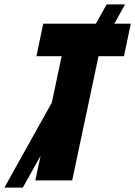

<svg xmlns="http://www.w3.org/2000/svg" viewBox="-88 -822 616 875"><path d="M508 -714 477 -566H361L241 0H73L97 -112L16 33H-68L148 -354L193 -566H78L109 -714H349L398 -802H482L433 -714Z"/></svg>

Font: Noto Sans UI CondBlack
Style: Italic
Weight: 900
Width: 3
Italic angle: -12°
Designer: Monotype Design Team
Foundry: Monotype Imaging Inc.
Version: Version 1.001